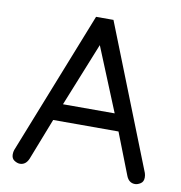

<svg xmlns="http://www.w3.org/2000/svg" viewBox="-75 -701 743 786"><g transform="rotate(10 297.0 -308.0)"><path d="M58.6 15.6Q47.9 15.6 35.6 7.8Q23.4 0 23.4 -17.6Q23.4 -27.3 26.4 -36.1L261.7 -630.9H334L569.3 -36.1Q572.3 -27.3 572.3 -17.6Q572.3 0 560.1 7.8Q547.9 15.6 537.1 15.6Q511.7 15.6 501 -11.7L433.6 -184.6H162.1L94.7 -11.7Q83 15.6 58.6 15.6ZM190.4 -254.9H405.3L296.9 -519.5Z"/></g></svg>

Font: Jura
Style: DemiBold
Weight: 600
Version: Version 2.4